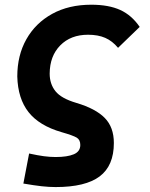

<svg xmlns="http://www.w3.org/2000/svg" viewBox="-20 -547 626 802"><path d="M212.4 234.4Q185.5 234.4 154.3 231Q123 227.5 77.6 219.7L101.6 94.2Q137.7 102.1 163.3 105.5Q189 108.9 212.4 108.9Q261.2 108.9 288.3 97.4Q315.4 85.9 315.4 58.6Q315.4 37.1 300.8 28.1Q286.1 19 236.8 4.9Q144 -22 99.4 -78.4Q54.7 -134.8 52.2 -227.5Q52.2 -315.9 90.3 -383.3Q128.4 -450.7 197.8 -489Q267.1 -527.3 361.3 -527.3Q434.1 -527.3 482.2 -505.4Q530.3 -483.4 563.5 -434.6L473.1 -347.2Q449.2 -376 419.4 -388.9Q389.6 -401.9 347.7 -401.9Q275.4 -401.9 231.7 -357.4Q188 -313 187.5 -239.7Q187.5 -196.3 211.7 -166Q235.8 -135.7 298.8 -117.2Q379.4 -93.3 417.5 -54.4Q455.6 -15.6 455.6 50.3Q455.6 145 396.5 189.7Q337.4 234.4 212.4 234.4Z"/></svg>

Font: CaskaydiaCove NF
Style: Bold Italic
Weight: 700
Italic angle: -10°
Designer: Aaron Bell
Foundry: Saja Typeworks
Version: Version 2111.001; VTT 6.35;Nerd Fonts 3.2.1